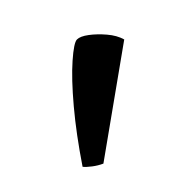

<svg xmlns="http://www.w3.org/2000/svg" viewBox="-64 -828 339 339"><g transform="rotate(-45 105.5 -659.0)"><path d="M30 -565Q21 -569 12.5 -575.5Q4 -582 0 -587Q33 -636 64.5 -673.5Q96 -711 120 -732Q144 -753 152 -753Q160 -753 172 -744Q184 -735 195.5 -721.5Q207 -708 211 -694Z"/></g></svg>

Font: Texturina Medium 12pt
Style: Regular
Weight: 400
Version: Version 1.002